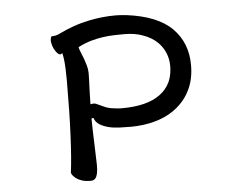

<svg xmlns="http://www.w3.org/2000/svg" viewBox="-51 -725 1101 838"><g transform="rotate(-5 500.0 -306.0)"><path d="M247.6 -396.5Q247.6 -258.8 242.7 -154.1Q237.8 -49.3 230 6.8Q233.4 19 250 31.7Q259.8 39.1 275.1 44.2Q290.5 49.3 313.5 49.3Q327.1 49.3 334 41Q340.3 33.2 343.3 19.3Q346.2 5.4 346.2 -17.6Q346.2 -27.3 343.3 -109.4L341.3 -168.9Q340.3 -199.2 340.3 -221.7L349.1 -223.1Q355 -204.1 372.6 -193.4Q405.8 -173.3 459.5 -171.4Q484.4 -170.4 510.3 -170.4Q536.1 -170.4 565.4 -174.3Q668.9 -188.5 728.5 -248.5Q755.4 -274.9 772 -310.5Q793.5 -356.4 793.5 -416Q793.5 -513.7 730.2 -577.1Q667 -640.6 530.8 -657.7Q504.9 -660.6 483.9 -660.6Q426.3 -660.6 369.1 -648.9Q331.1 -641.1 297.9 -629.2Q264.6 -617.2 244.4 -607.2Q224.1 -597.2 216.3 -595.7Q208.5 -594.2 203.6 -594.2H198.2L196.8 -592.3Q192.9 -585.9 192.9 -576.7Q192.9 -573.2 193.4 -568.8Q195.8 -553.2 202.1 -540Q209.5 -525.4 219.2 -516.6Q224.1 -512.2 228.5 -512.2Q231 -512.2 232.9 -513.2L238.3 -517.1Q242.7 -496.6 243.7 -485.8Q247.6 -451.2 247.6 -396.5ZM341.3 -289.1Q341.3 -312.5 342.8 -344.7Q345.2 -398.4 345.2 -420.9Q345.2 -436 340.3 -453.1Q333 -480.5 318.8 -513.7Q313 -526.9 312 -533.7L311.5 -536.6Q341.3 -551.8 370.1 -560.1Q420.9 -574.2 476.1 -575.2Q499 -575.7 514.6 -575.7Q560.5 -575.7 595.2 -563Q634.8 -549.3 660.6 -523.4Q690.9 -492.7 699.7 -450.2Q702.6 -435.5 702.6 -420.9Q702.6 -406.2 700.9 -394Q699.2 -381.8 696 -370.4Q692.9 -358.9 688 -348.6Q673.3 -317.9 644.5 -296.9Q587.4 -254.4 476.6 -254.4Q465.3 -254.4 450.7 -256.1Q436 -257.8 429.2 -258.8Q415 -261.7 405.3 -265.6Q382.8 -275.4 375 -279.3Q367.2 -283.2 364.3 -284.2Q359.4 -285.6 356.4 -285.6Q350.6 -285.6 346.7 -284.7L341.3 -283.7Z"/></g></svg>

Font: Bakudai
Style: Light
Weight: 300
Version: Version 1.48